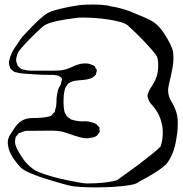

<svg xmlns="http://www.w3.org/2000/svg" viewBox="-20 -785 790 831"><path d="M741 -306Q749 -284 749.5 -255Q750 -226 746 -203Q744 -186 740.5 -168.5Q737 -151 731 -133Q726 -118 718.5 -103.5Q711 -89 701 -76Q686 -61 663.5 -46Q641 -31 618.5 -18.5Q596 -6 581 2Q572 11 542.5 16Q513 21 474 23.5Q435 26 396 26Q357 26 327.5 24Q298 22 289 20Q278 18 247.5 9.5Q217 1 180 -10.5Q143 -22 112.5 -35Q82 -48 71 -59Q54 -76 39.5 -97Q25 -118 18 -140Q16 -148 14.5 -157Q13 -166 14 -175Q16 -190 24.5 -203Q33 -216 41 -228Q47 -238 56 -247.5Q65 -257 75 -263Q95 -274 118.5 -274Q142 -274 164 -276Q172 -277 179 -278Q186 -279 193 -281L201 -284Q204 -286 208 -292Q210 -294 212.5 -296Q215 -298 216 -299Q218 -302 218 -305Q218 -308 219 -311Q224 -323 224 -336Q224 -349 225 -362Q226 -372 228 -381.5Q230 -391 233 -401Q235 -406 238.5 -411.5Q242 -417 244 -423Q245 -425 245 -428Q245 -431 246 -433Q247 -435 248 -439Q249 -443 248 -444Q248 -446 245 -448.5Q242 -451 240 -452Q239 -453 237.5 -454.5Q236 -456 234 -457Q232 -458 229 -458Q226 -458 224 -459Q215 -461 206.5 -461Q198 -461 189 -461Q167 -461 139 -462.5Q111 -464 88 -466Q78 -467 69 -468Q60 -469 51 -472Q45 -472 40 -475Q39 -476 37.5 -477.5Q36 -479 34 -480Q32 -482 29 -484.5Q26 -487 24 -490Q23 -492 23 -494.5Q23 -497 22 -498Q21 -501 20 -504Q19 -507 19 -510Q18 -515 19.5 -521Q21 -527 22 -531Q28 -554 44 -578.5Q60 -603 75 -624Q96 -647 123 -674.5Q150 -702 172 -719Q187 -732 215 -740Q243 -748 270.5 -753.5Q298 -759 313 -761Q328 -764 357 -765Q386 -766 414.5 -764.5Q443 -763 458 -758Q479 -755 499.5 -749.5Q520 -744 540 -737Q555 -730 578 -721Q601 -712 624 -701Q647 -690 662 -675Q677 -661 691 -639.5Q705 -618 715.5 -597Q726 -576 729 -561Q732 -539 730 -517Q728 -495 723 -473Q721 -461 718 -448.5Q715 -436 712 -424Q710 -415 708.5 -405.5Q707 -396 708 -386Q710 -365 722 -345.5Q734 -326 741 -306ZM684 -198Q685 -212 684 -226.5Q683 -241 679 -254Q672 -286 651 -315Q645 -323 637 -331.5Q629 -340 624 -350Q623 -352 622.5 -355Q622 -358 621 -360Q620 -362 619 -365Q618 -368 618 -370Q618 -372 619 -375.5Q620 -379 621 -381Q625 -395 633 -406Q641 -417 647 -429Q661 -452 664 -484.5Q667 -517 660 -539Q654 -550 638 -568.5Q622 -587 602 -608Q582 -629 563.5 -646.5Q545 -664 534 -674Q525 -683 502 -689.5Q479 -696 450 -700.5Q421 -705 391.5 -707Q362 -709 339 -709Q316 -709 307 -707Q292 -705 265 -701Q238 -697 210.5 -690Q183 -683 168 -672Q153 -660 130.5 -638Q108 -616 87 -593.5Q66 -571 57 -556Q55 -549 52 -539.5Q49 -530 50 -522Q50 -519 51 -516Q52 -513 53 -511Q54 -509 54.5 -506Q55 -503 56 -501Q58 -498 61 -496Q64 -494 66 -492Q68 -491 69.5 -489Q71 -487 72 -486Q75 -485 79 -484.5Q83 -484 86 -483Q100 -479 115.5 -479Q131 -479 145 -479H209Q223 -479 237.5 -480Q252 -481 265 -485Q281 -490 295.5 -497Q310 -504 326 -508Q340 -511 353 -510.5Q366 -510 379 -504Q381 -503 384 -502Q387 -501 389 -499Q391 -498 391.5 -495.5Q392 -493 393 -491Q395 -489 397 -486Q399 -483 399 -481Q399 -476 397 -472Q396 -470 396 -466.5Q396 -463 394 -461Q393 -460 391.5 -458.5Q390 -457 388 -455Q379 -447 371 -445Q355 -440 339.5 -439Q324 -438 308 -436Q301 -435 292 -432Q283 -429 276 -424Q273 -421 269 -415Q268 -413 266 -410.5Q264 -408 263 -406Q262 -404 261.5 -400.5Q261 -397 260 -395Q257 -384 256 -372.5Q255 -361 255 -350Q255 -343 255 -335.5Q255 -328 256 -320Q257 -314 258 -307Q259 -300 262 -295Q264 -292 266 -288Q268 -284 270 -281Q272 -279 274.5 -277.5Q277 -276 279 -274Q281 -273 283.5 -271Q286 -269 288 -268Q291 -267 294.5 -266Q298 -265 302 -264Q322 -259 342.5 -260Q363 -261 382 -254Q384 -253 388 -252Q392 -251 394 -249Q398 -248 400.5 -244Q403 -240 406 -238Q407 -237 408 -236.5Q409 -236 410 -234Q411 -232 410.5 -227.5Q410 -223 411 -221Q411 -220 411.5 -217.5Q412 -215 411 -213Q411 -212 408 -209Q405 -206 402.5 -202Q400 -198 397 -196Q390 -192 381 -190Q372 -188 364 -187Q349 -185 328 -190.5Q307 -196 286 -203.5Q265 -211 250 -215Q228 -220 193.5 -219.5Q159 -219 136 -219Q120 -219 103 -219Q86 -219 72 -212Q64 -210 61 -208Q59 -207 57 -203.5Q55 -200 53 -198Q52 -197 50.5 -195.5Q49 -194 48 -192Q47 -190 47 -187.5Q47 -185 46 -183Q46 -180 45.5 -177Q45 -174 45 -171Q45 -164 47.5 -156Q50 -148 53 -142Q64 -120 80.5 -96.5Q97 -73 119 -57Q128 -48 152 -38.5Q176 -29 207 -20.5Q238 -12 268.5 -5.5Q299 1 323 5Q347 9 356 9Q371 9 395.5 8Q420 7 445 3.5Q470 0 486 -5Q497 -13 524 -32Q551 -51 582 -74.5Q613 -98 639 -119Q665 -140 675 -151Q683 -175 684 -198Z"/></svg>

Font: Rubik Vinyl
Style: Regular
Weight: 400
Designer: Hubert and Fischer, NaN
Foundry: Hubert and Fischer, NaN
Version: Version 2.200